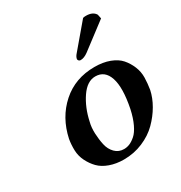

<svg xmlns="http://www.w3.org/2000/svg" viewBox="-163 -792 863 917"><g transform="rotate(-30 268.5 -333.0)"><path d="M425.3 -673.8Q431.6 -675.8 441.9 -675.8Q479.5 -675.8 493.7 -651.9L498.5 -628.9L356 -521Q334 -504.9 314.5 -504.9Q308.6 -504.9 304.4 -509.5Q300.3 -514.2 301.3 -519Q303.7 -531.2 314.5 -543ZM335.4 -402.8Q290.5 -402.8 255.1 -351.1Q219.7 -299.3 204.6 -229Q197.3 -201.2 198.7 -167.2Q200.2 -133.3 206.8 -103.3Q213.4 -73.2 233.2 -53.2Q252.9 -33.2 282.2 -33.2Q297.9 -33.2 313 -39.3Q328.1 -45.4 345.7 -60.5Q363.3 -75.7 378.4 -107.4Q393.6 -139.2 403.3 -184.1Q424.8 -291.5 406.2 -347.2Q387.7 -402.8 335.4 -402.8ZM78.1 -207Q100.6 -312.5 174.3 -378.2Q248 -443.8 354.5 -443.8Q401.9 -443.8 437.7 -430.2Q473.6 -416.5 493.4 -393.8Q513.2 -371.1 525.4 -341.6Q537.6 -312 536.9 -280Q536.1 -248 530.8 -215.8Q522.5 -176.3 500.2 -137.7Q478 -99.1 444.3 -65.4Q410.6 -31.7 361.6 -11Q312.5 9.8 256.8 9.8Q214.4 9.8 179.7 -2.7Q145 -15.1 124 -36.6Q103 -58.1 89.1 -86.2Q75.2 -114.3 74 -145Q72.8 -175.8 78.1 -207Z"/></g></svg>

Font: Linux Libertine Slanted
Style: Semibold Slanted
Weight: 600
Designer: Philipp H. Poll
Foundry: Philipp H. Poll
Version: Version 5.1.1